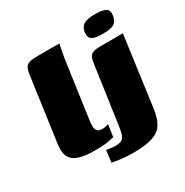

<svg xmlns="http://www.w3.org/2000/svg" viewBox="-151 -662 852 886"><g transform="rotate(-30 275.0 -218.5)"><path d="M160 5Q80 5 48.5 -20Q17 -45 26 -107L73 -443Q76 -470 83 -483Q90 -496 105 -500.5Q120 -505 147 -505H265Q264 -501 259.5 -479.5Q255 -458 251 -433L208 -127Q203 -92 210 -78Q217 -64 241 -64Q251 -64 260.5 -66.5Q270 -69 273 -70L264 -6Q256 -5 234 0Q212 5 160 5ZM310 103Q267 103 236 98Q205 93 198 92L206 28Q212 30 228 32Q244 34 253 34Q289 34 298.5 15.5Q308 -3 313 -43L355 -337Q358 -363 364 -376Q370 -389 384 -394Q398 -399 426 -399H542L491 -25Q485 20 468 48.5Q451 77 414 90Q377 103 310 103ZM462 -443Q419 -443 404 -453.5Q389 -464 392 -492Q397 -519 416 -529.5Q435 -540 478 -540Q518 -539 533 -528.5Q548 -518 543 -492Q539 -464 522 -453.5Q505 -443 462 -443Z"/></g></svg>

Font: Genos ExtraBold
Style: Italic
Weight: 800
Italic angle: -8°
Version: Version 1.010